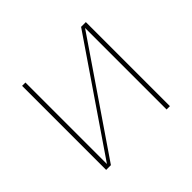

<svg xmlns="http://www.w3.org/2000/svg" viewBox="-128 -693 856 856"><g transform="rotate(-45 300.0 -265.0)"><path d="M99 0V-530H120V-16L471 -530H501V0H480V-514L129 0Z"/></g></svg>

Font: Iosevka Curly Thin Extended
Style: Regular
Weight: 100
Width: 7
Monospace: yes
Designer: Belleve Invis
Foundry: Belleve Invis
Version: Version 11.1.0; ttfautohint (v1.8.3)